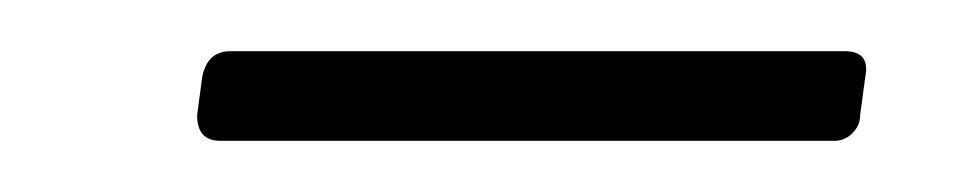

<svg xmlns="http://www.w3.org/2000/svg" viewBox="-20 -355 376 75"><path d="M57 -310 59 -325Q61 -335 70 -335H310Q320 -335 318 -325L316 -310Q316 -306 313 -303Q310 -300 306 -300H66Q57 -300 57 -310Z"/></svg>

Font: Barlow Semi Condensed ExLight
Style: Italic
Weight: 275
Width: 4
Italic angle: -7°
Designer: Jeremy Tribby
Foundry: Tribby Type
Version: Version 1.408